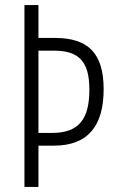

<svg xmlns="http://www.w3.org/2000/svg" viewBox="-20 -734 457 754"><path d="M387 -384C387 -525 326 -585 196 -585H131V-714H76V0H131V-162H191C327 -162 387 -241 387 -384ZM185 -212H131V-535H193C291 -535 331 -491 331 -382C331 -268 291 -212 185 -212Z"/></svg>

Font: Noto Sans Gurmukhi UI ExtraCondensed Light
Style: Regular
Weight: 300
Width: 2
Designer: Jelle Bosma - Monotype Design Team
Foundry: Monotype Imaging Inc.
Version: Version 2.004